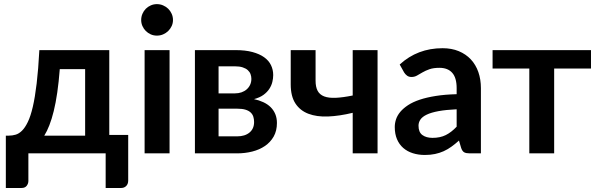

<svg xmlns="http://www.w3.org/2000/svg" viewBox="-20 -762 2968 954"><path d="M403 -88V-418.5H277Q272 -354 264.5 -302.2Q257 -250.5 247 -210Q237 -169.5 225.2 -139.5Q213.5 -109.5 200 -88ZM617 -91.5V135Q617 152 607.2 162Q597.5 172 582 172H505V0H121V137Q121 150 112.8 161Q104.5 172 87 172H9V-88H23.5Q41 -88 57.5 -92.8Q74 -97.5 89.2 -112.5Q104.5 -127.5 118.2 -155.8Q132 -184 143 -231.2Q154 -278.5 162.2 -347.5Q170.5 -416.5 175.5 -513H523V-91.5Z M822.5 -513V0H698.5V-513ZM839.5 -662.5Q839.5 -646.5 833 -632.5Q826.5 -618.5 815.8 -608Q805 -597.5 790.5 -591.2Q776 -585 759.5 -585Q743.5 -585 729.2 -591.2Q715 -597.5 704.5 -608Q694 -618.5 687.8 -632.5Q681.5 -646.5 681.5 -662.5Q681.5 -679 687.8 -693.5Q694 -708 704.5 -718.5Q715 -729 729.2 -735.2Q743.5 -741.5 759.5 -741.5Q776 -741.5 790.5 -735.2Q805 -729 815.8 -718.5Q826.5 -708 833 -693.5Q839.5 -679 839.5 -662.5Z M1158 -84.5Q1197 -84.5 1219.8 -103.5Q1242.5 -122.5 1242.5 -155.5Q1242.5 -169.5 1238.8 -181.8Q1235 -194 1225.5 -203Q1216 -212 1199.8 -217Q1183.5 -222 1158.5 -222H1066V-84.5ZM1066 -432.5V-298H1147Q1165 -298 1180 -303.2Q1195 -308.5 1206 -318.2Q1217 -328 1223 -341.2Q1229 -354.5 1229 -370.5Q1229 -382 1225 -393.2Q1221 -404.5 1211.5 -413.2Q1202 -422 1186.2 -427.2Q1170.5 -432.5 1147 -432.5ZM1150.5 -513Q1199 -513 1234.2 -503.5Q1269.5 -494 1292.5 -477.5Q1315.5 -461 1326.5 -438.2Q1337.5 -415.5 1337.5 -389Q1337.5 -372.5 1333.2 -354.8Q1329 -337 1318.2 -320.5Q1307.5 -304 1289 -290.5Q1270.5 -277 1242 -269.5Q1267.5 -264 1288.5 -254.2Q1309.5 -244.5 1324.5 -229.8Q1339.5 -215 1347.8 -195.2Q1356 -175.5 1356 -151Q1356 -112 1339.8 -83.5Q1323.5 -55 1296.2 -36.5Q1269 -18 1233.2 -9Q1197.5 0 1158.5 0H948.5V-513Z M1856 -513V0H1732.5V-201.5Q1666.5 -185.5 1610 -183.2Q1553.5 -181 1512.2 -196.8Q1471 -212.5 1447.8 -248Q1424.5 -283.5 1424.5 -342.5V-513H1548V-361.5Q1548 -330 1558.2 -310.8Q1568.5 -291.5 1590.8 -283Q1613 -274.5 1648 -276Q1683 -277.5 1732.5 -287.5V-513Z M2249 -219Q2195.5 -216.5 2159 -209.8Q2122.5 -203 2100.5 -192.5Q2078.5 -182 2069 -168Q2059.5 -154 2059.5 -137.5Q2059.5 -105 2078.8 -91Q2098 -77 2129 -77Q2167 -77 2194.8 -90.8Q2222.5 -104.5 2249 -132.5ZM1966 -441.5Q2054.5 -522.5 2179 -522.5Q2224 -522.5 2259.5 -507.8Q2295 -493 2319.5 -466.8Q2344 -440.5 2356.8 -404Q2369.5 -367.5 2369.5 -324V0H2313.5Q2296 0 2286.5 -5.2Q2277 -10.5 2271.5 -26.5L2260.5 -63.5Q2241 -46 2222.5 -32.8Q2204 -19.5 2184 -10.5Q2164 -1.5 2141.2 3.2Q2118.5 8 2091 8Q2058.5 8 2031 -0.8Q2003.5 -9.5 1983.5 -27Q1963.5 -44.5 1952.5 -70.5Q1941.5 -96.5 1941.5 -131Q1941.5 -150.5 1948 -169.8Q1954.5 -189 1969.2 -206.5Q1984 -224 2007.5 -239.5Q2031 -255 2065.2 -266.5Q2099.5 -278 2145 -285.2Q2190.5 -292.5 2249 -294V-324Q2249 -375.5 2227 -400.2Q2205 -425 2163.5 -425Q2133.5 -425 2113.8 -418Q2094 -411 2079 -402.2Q2064 -393.5 2051.8 -386.5Q2039.5 -379.5 2024.5 -379.5Q2011.5 -379.5 2002.5 -386.2Q1993.5 -393 1988 -402Z M2916.5 -421.5H2733.5V0H2610V-421.5H2427.5V-513H2916.5Z"/></svg>

Font: Lato 2
Style: Bold
Weight: 700
Designer: Lukasz Dziedzic with Adam Twardoch and Botio Nikoltchev
Foundry: tyPoland Lukasz Dziedzic
Version: Version 2.015; 2015-08-06; http://www.latofonts.com/